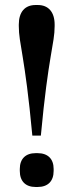

<svg xmlns="http://www.w3.org/2000/svg" viewBox="-20 -730 293 766"><path d="M59 -56V-48C59 -7 82 16 122 16H130C171 16 194 -7 194 -48V-56C194 -96 171 -119 130 -119H122C82 -119 59 -96 59 -56ZM55 -626C55 -554 79 -512 109 -189H143C173 -512 198 -554 198 -626V-632C198 -682 173 -710 131 -710H122C79 -710 55 -682 55 -632Z"/></svg>

Font: LT Superior Serif Semibold
Style: Regular
Weight: 600
Designer: Daniel Lyons
Foundry: LyonsType
Version: Version 2.120;FEAKit 1.0